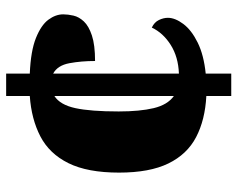

<svg xmlns="http://www.w3.org/2000/svg" viewBox="-92 -662 754 609"><g transform="rotate(-90 284.5 -357.0)"><path d="M285 -79Q209 -83 154.5 -111.5Q100 -140 71 -199.5Q42 -259 42 -356Q42 -456 72 -516.5Q102 -577 157 -605.5Q212 -634 285 -639V-714H356V-639Q428 -636 469 -619.5Q510 -603 527 -580Q544 -557 544 -533Q544 -518 540 -500.5Q536 -483 521.5 -467.5Q507 -452 477 -442Q447 -432 396 -432Q396 -476 389 -513.5Q382 -551 356 -565V-166Q409 -168 447 -192Q485 -216 502 -252Q519 -244 526 -229.5Q533 -215 533 -201Q533 -178 513.5 -152Q494 -126 454.5 -106.5Q415 -87 356 -81V0H285ZM285 -561Q257 -543 246.5 -494.5Q236 -446 236 -357Q236 -290 246.5 -246Q257 -202 285 -182Z"/></g></svg>

Font: Noto Serif Ethiopic Black
Style: Regular
Weight: 900
Designer: Monotype Design Team
Foundry: Monotype Imaging Inc.
Version: Version 2.102; ttfautohint (v1.8.4.7-5d5b)